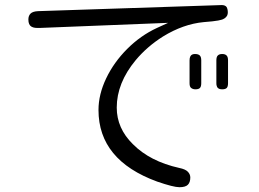

<svg xmlns="http://www.w3.org/2000/svg" viewBox="-20 -700 1040 770"><path d="M375 -258.8Q375 -57.6 610.4 28.3Q675.8 50.8 699.7 50.8Q723.6 50.8 733.4 41Q743.2 31.2 743.2 11.7Q743.2 -1 733.4 -11.2Q723.6 -21.5 699.2 -26.4Q581.1 -52.7 512.7 -122.1Q448.2 -185.5 448.2 -268.6Q448.2 -367.2 524.4 -459Q570.3 -513.7 633.8 -553.7Q714.8 -603.5 796.9 -611.3Q836.9 -614.3 855 -617.7Q873 -621.1 877.9 -625Q882.8 -627 885.7 -630.9Q893.6 -637.7 893.6 -650.4Q893.6 -663.1 888.7 -671.9Q882.8 -679.7 869.1 -679.7Q868.2 -679.7 132.8 -655.3Q111.3 -654.3 102.5 -645.5Q93.8 -636.7 93.8 -622.1Q93.8 -610.4 96.7 -604.5Q99.6 -598.6 101.6 -596.7Q110.4 -587.9 129.9 -587.9H138.7L654.3 -608.4L609.4 -587.9Q543.9 -557.6 490.2 -503.9Q436.5 -450.2 405.8 -385.7Q375 -321.3 375 -258.8ZM743.2 -473.6Q740.2 -467.8 740.2 -458V-366.2Q740.2 -352.5 746.1 -347.7Q752.9 -341.8 763.7 -341.8Q776.4 -341.8 781.7 -347.2Q787.1 -352.5 787.1 -366.2V-458Q787.1 -471.7 781.2 -477.5Q775.4 -483.4 761.7 -483.4Q748 -483.4 743.2 -473.6ZM853.5 -477.5Q847.7 -471.7 847.7 -458V-366.2Q847.7 -362.3 848.1 -359.4Q848.6 -356.4 849.6 -354.5Q850.6 -349.6 853.5 -347.7Q858.4 -341.8 871.1 -341.8Q883.8 -341.8 889.2 -347.2Q894.5 -352.5 894.5 -366.2V-458Q894.5 -471.7 888.7 -477.5Q882.8 -483.4 871.1 -483.4Q859.4 -483.4 853.5 -477.5Z"/></svg>

Font: FakePearl
Style: ExtraLight
Weight: 300
Version: Version 1.2